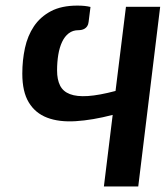

<svg xmlns="http://www.w3.org/2000/svg" viewBox="-20 -673 598 693"><path d="M479 0H355L386.7 -258.3Q313.5 -239.3 253.2 -235.6Q192.9 -231.9 150.1 -248.3Q107.4 -264.6 84 -303.2Q60.5 -341.8 60.5 -407.2Q60.5 -455.6 70.1 -499.8Q79.6 -543.9 102.5 -578.1Q125.5 -612.3 163.8 -632.6Q202.1 -652.8 259.3 -652.8Q273.9 -652.8 285.2 -651.6Q296.4 -650.4 306.6 -647.9L299.8 -593.8Q298.8 -584.5 294.9 -578.6Q291 -572.8 285.6 -569.6Q280.3 -566.4 274.2 -565.2Q268.1 -564 262.7 -564Q242.7 -564 228 -552.7Q213.4 -541.5 204.1 -521.7Q194.8 -502 190.4 -475.6Q186 -449.2 186 -418.9Q186 -385.7 196.8 -364.3Q207.5 -342.8 232.4 -333.3Q257.3 -323.7 297.6 -326.4Q337.9 -329.1 397 -344.7L434.6 -648.4H558.1Z"/></svg>

Font: Carlito
Style: Bold Italic
Weight: 700
Italic angle: -7°
Designer: Lukasz Dziedzic
Foundry: tyPoland Lukasz Dziedzic
Version: Version 1.104